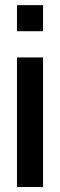

<svg xmlns="http://www.w3.org/2000/svg" viewBox="-20 -731 235 751"><path d="M46.4 0.5V-506.3H148.4V0.5ZM46.4 -608.9V-710.9H148.4V-608.9Z"/></svg>

Font: Alte DIN 1451 Mittelschrift
Style: Regular
Weight: 400
Designer: Peter Wiegel
Foundry: Peter Wiegel
Version: Version 1.002 September 20, 2019